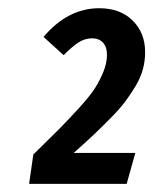

<svg xmlns="http://www.w3.org/2000/svg" viewBox="-20 -768 373 467"><path d="M221.2 -748Q272.5 -748 302.7 -718Q333 -688 333 -641.1Q333 -620.1 327.6 -599.9Q322.3 -579.6 309.8 -558.8Q297.4 -538.1 284.4 -520.8Q271.5 -503.4 248.5 -480.2Q225.6 -457 207.8 -440.2Q189.9 -423.3 159.2 -396H309.1L288.1 -320.8H50.8L61 -392.1Q103.5 -433.6 125 -455.3Q146.5 -477.1 173.1 -506.3Q199.7 -535.6 211.4 -554.2Q223.1 -572.8 231.7 -594Q240.2 -615.2 240.2 -634.8Q240.2 -653.8 230.5 -664.3Q220.7 -674.8 204.1 -674.8Q186.5 -674.8 170.7 -664.6Q154.8 -654.3 134.8 -633.8L85.9 -678.2Q145 -748 221.2 -748Z"/></svg>

Font: Fira Sans Compressed Medium
Style: Italic
Weight: 500
Width: 3
Italic angle: -8°
Designer: Carrois Corporate & Edenspiekermann AG
Foundry: Carrois Corporate GbR & Edenspiekermann AG
Version: Version 4.203;PS 004.203;hotconv 1.0.88;makeotf.lib2.5.64775